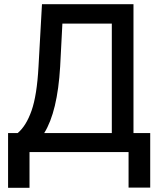

<svg xmlns="http://www.w3.org/2000/svg" viewBox="-20 -727 769 918"><path d="M18.6 -90.8H64.5Q105 -124.5 130.9 -198Q156.7 -271.5 164.1 -408.2L180.7 -707H618.2V-90.8H698.2V169.9H594.7V0H121.1V170.9H18.6ZM514.6 -90.8V-614.3H278.3L267.6 -408.2Q254.9 -192.9 191.4 -90.8Z"/></svg>

Font: Pretendard Medium
Style: Regular
Weight: 500
Designer: Base glyphs from Inter by Rasmus Andersson; Hangeul glyphs from Noto Sans CJK(Source Han Sans) by Jang Soo-young and Kan
Foundry: Kil Hyung-jin
Version: Version 1.309